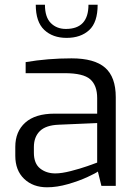

<svg xmlns="http://www.w3.org/2000/svg" viewBox="-20 -790 585 816"><path d="M45 -128V-166Q45 -231 87.5 -269Q130 -307 212 -307H393V-373Q393 -427 363.5 -453Q334 -479 255 -479H89V-526Q183 -542 284 -542Q381 -542 426.5 -502.5Q472 -463 472 -377V0H411L396 -61Q389 -55 352.5 -38Q316 -21 269 -7.5Q222 6 180 6Q120 6 82.5 -30Q45 -66 45 -128ZM393 -99V-267L230 -260Q175 -258 149.5 -233Q124 -208 124 -165V-141Q124 -95 150.5 -74Q177 -53 215 -53Q242 -53 281 -63Q320 -73 351.5 -84Q383 -95 393 -99ZM132 -770H171Q171 -717 196 -692Q221 -667 260 -667Q356 -667 356 -770H395Q395 -695 359 -662Q323 -629 263 -629Q204 -629 168 -663Q132 -697 132 -770Z"/></svg>

Font: Exo
Style: Regular
Weight: 400
Designer: Natanael Gama
Foundry: Natanael Gama
Version: Version 1.500; ttfautohint (v1.6)